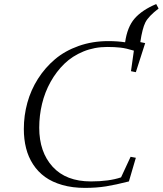

<svg xmlns="http://www.w3.org/2000/svg" viewBox="-20 -914 800 944"><path d="M97.2 -279.8Q97.2 -346.2 114.5 -408.9Q131.8 -471.7 166.7 -526.6Q201.7 -581.5 250.5 -622.8Q299.3 -664.1 366.7 -688Q434.1 -711.9 512.2 -711.9Q558.1 -711.9 595.2 -706.1Q605.5 -780.8 641.8 -822.8Q678.2 -864.7 748 -894L759.8 -872.1Q710 -834 694.8 -804Q679.7 -773.9 669.9 -707L693.8 -702.1L647.9 -559.1L624 -564L638.2 -665Q600.1 -676.8 572 -679.9Q543.9 -683.1 506.8 -683.1Q444.3 -683.1 390.1 -660.9Q335.9 -638.7 296.6 -600.6Q257.3 -562.5 229 -512Q200.7 -461.4 186.8 -403.8Q172.9 -346.2 172.9 -286.1Q172.9 -166.5 238.8 -94.2Q304.7 -22 426.8 -22Q516.1 -22 575.2 -42L622.1 -143.1L647.9 -138.2L613.8 -22Q548.8 -5.4 501.5 2.2Q454.1 9.8 397.9 9.8Q336.4 9.8 286.6 -4.4Q236.8 -18.6 201.7 -43.9Q166.5 -69.3 142.8 -105.7Q119.1 -142.1 108.2 -185.5Q97.2 -229 97.2 -279.8Z"/></svg>

Font: Dehuti Alt
Style: Italic
Weight: 400
Version: Version 1.2